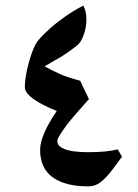

<svg xmlns="http://www.w3.org/2000/svg" viewBox="-20 -659 490 680"><path d="M292 1Q210 1 166 -31.5Q122 -64 122 -128Q122 -153 136.5 -187.5Q151 -222 181 -266Q158 -275 131.5 -288.5Q105 -302 86.5 -318Q68 -334 68 -351Q68 -375 75.5 -410Q83 -445 94.5 -476Q106 -507 118 -519Q133 -537 158.5 -559.5Q184 -582 214.5 -603Q245 -624 275 -639Q286 -620 286 -590Q286 -562 276.5 -535.5Q267 -509 253 -498Q235 -484 215 -470Q195 -456 172 -444Q164 -439 155 -434Q146 -429 138 -424Q167 -408 193 -396.5Q219 -385 264 -373L295 -308Q273 -283 253 -260.5Q233 -238 216 -216Q200 -194 191.5 -180Q183 -166 183 -160Q183 -144 200 -135Q217 -126 241.5 -123Q266 -120 290 -120Q325 -120 351.5 -122.5Q378 -125 397 -130L412 -104Q390 -74 378 -58Q366 -42 355 -31Q339 -14 324.5 -6.5Q310 1 292 1Z"/></svg>

Font: Noto Naskh Arabic
Style: Bold
Weight: 700
Designer: Monotype Design Team, David Williams, Mohamad Dakak and Nizar Qandah
Foundry: Monotype Imaging Inc.
Version: Version 2.016